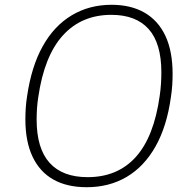

<svg xmlns="http://www.w3.org/2000/svg" viewBox="-20 -772 798 802"><path d="M342 10Q260 10 203 -22Q146 -54 116 -117.5Q86 -181 86 -273Q86 -296 87.5 -320Q89 -344 93 -369Q111 -494 158.5 -579Q206 -664 279.5 -708Q353 -752 446 -752Q527 -752 584 -719Q641 -686 671 -622Q701 -558 701 -463Q701 -441 699.5 -417Q698 -393 694 -367Q677 -244 629.5 -160Q582 -76 509 -33Q436 10 342 10ZM346 -32Q471 -32 547 -116Q623 -200 647 -371Q651 -398 652.5 -423Q654 -448 654 -470Q654 -591 601 -650.5Q548 -710 445 -710Q321 -710 243 -624.5Q165 -539 140 -367Q136 -342 134.5 -318Q133 -294 133 -273Q133 -152 187 -92Q241 -32 346 -32Z"/></svg>

Font: Libre Franklin Thin Thin
Style: Italic
Weight: 250
Italic angle: -8°
Version: Version 3.000